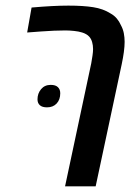

<svg xmlns="http://www.w3.org/2000/svg" viewBox="-20 -660 484 680"><path d="M210.4 0 303.2 -436Q305.7 -449.7 307.6 -463.1Q309.6 -476.6 309.6 -486.3Q309.6 -499.5 306.2 -511.2Q302.7 -522.9 295.9 -530.3Q291.5 -535.2 285.2 -538.8Q278.8 -542.5 271 -544.9Q258.8 -548.8 241.9 -550.5Q225.1 -552.2 211.4 -552.2Q192.9 -552.2 171.4 -551.3Q149.9 -550.3 125.7 -548.6Q101.6 -546.9 76.2 -544.9L91.8 -633.3Q130.4 -636.7 162.6 -638.4Q194.8 -640.1 222.2 -640.1Q274.9 -640.1 310.3 -634.5Q345.7 -628.9 371.6 -612.3Q384.8 -605 393.8 -594.2Q402.8 -583.5 408.2 -570.8Q415.5 -557.6 418.5 -542.5Q421.4 -527.3 421.4 -511.7Q421.4 -496.1 418.7 -475.8Q416 -455.6 411.1 -432.6L318.8 0ZM146.5 -279.8Q129.4 -279.8 121.1 -287.4Q112.8 -294.9 112.8 -308.1Q112.8 -329.1 125.5 -344.2Q138.2 -359.4 159.7 -359.4Q176.8 -359.4 185.1 -351.3Q193.4 -343.3 193.4 -329.6Q193.4 -307.1 180.7 -293.5Q168 -279.8 146.5 -279.8Z"/></svg>

Font: Open Sans SemiCondensed SemiBold
Style: Italic
Weight: 600
Width: 4
Italic angle: -12°
Designer: Monotype Design Team
Foundry: Monotype Imaging Inc.
Version: Version 3.000